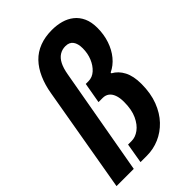

<svg xmlns="http://www.w3.org/2000/svg" viewBox="-223 -821 905 905"><g transform="rotate(-45 230.0 -368.0)"><path d="M-2 0 89 -526Q97 -575 114.5 -614.5Q132 -654 158 -681Q184 -708 220.5 -722Q257 -736 303 -736Q336 -736 364.5 -728Q393 -720 415 -702.5Q437 -685 449.5 -657.5Q462 -630 462 -591Q462 -547 449 -508.5Q436 -470 412.5 -441.5Q389 -413 357 -398V-393Q387 -377 404.5 -343.5Q422 -310 422 -258Q422 -195 403.5 -147Q385 -99 354 -66.5Q323 -34 283.5 -17Q244 0 201 0H158L175 -100H199Q224 -100 248 -117.5Q272 -135 288 -169.5Q304 -204 304 -256Q304 -283 297 -302Q290 -321 277 -330.5Q264 -340 246 -340H218L236 -443H254Q280 -443 300.5 -461.5Q321 -480 333 -509Q345 -538 345 -572Q345 -603 332.5 -620Q320 -637 294 -637Q272 -637 254.5 -626Q237 -615 225.5 -592.5Q214 -570 208 -535L113 0Z"/></g></svg>

Font: Archivo ExtraCondensed
Style: Bold Italic
Weight: 700
Width: 2
Italic angle: -10°
Designer: Hector Gatti
Foundry: Omnibus-Type
Version: Version 2.001